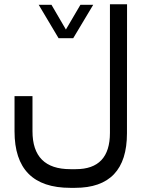

<svg xmlns="http://www.w3.org/2000/svg" viewBox="-20 -671 691 909"><path d="M257.3 -490.2 163.1 -648.4H223.6L292 -531.2L360.8 -648.4H421.4L326.7 -490.2ZM133.8 -49.8Q133.8 129.9 313 129.9H338.9Q500.5 129.9 500.5 -42V-650.9H581.5L581.1 -40Q581.1 218.3 335.4 218.3H313Q48.8 218.3 48.8 -49.3V-215.8H133.8Z"/></svg>

Font: Shabnam WOL
Style: WOL
Weight: 400
Foundry: DejaVu fonts team - Redesigned by Saber Rastikerdar - Based on Vazir font
Version: Version 5.0.0